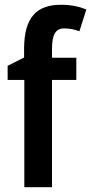

<svg xmlns="http://www.w3.org/2000/svg" viewBox="-20 -785 382 805"><path d="M300 -450V-543H198V-579C198 -638 212 -666 249 -666C273 -666 293 -661 313 -654L342 -745C314 -757 279 -765 236 -765C135 -765 81 -714 81 -580V-544L12 -509V-450H82V0H198V-450Z"/></svg>

Font: Noto Sans Gujarati UI Condensed SemiBold
Style: Regular
Weight: 600
Width: 3
Designer: Jelle Bosma - Monotype Design Team, Universal Thirst
Foundry: Monotype Imaging Inc.
Version: Version 2.106